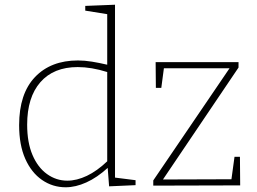

<svg xmlns="http://www.w3.org/2000/svg" viewBox="-20 -786 1087 813"><path d="M258 7Q203 7 158 -24Q113 -55 87 -113.5Q61 -172 61 -256Q61 -389 128 -459.5Q195 -530 310 -530Q338 -530 369 -525Q400 -520 434 -512V-726L341 -741V-761L467 -766V-34L554 -23V-2L442 3L436 -75Q391 -34 345.5 -13.5Q300 7 258 7ZM265 -21Q305 -21 348 -41.5Q391 -62 434 -103V-481Q367 -502 309 -502Q207 -502 151 -438Q95 -374 95 -258Q95 -183 117.5 -130Q140 -77 179 -49Q218 -21 265 -21ZM996 -122 997 -1 629 0V-22L952 -497H674L663 -414H640L639 -523H990V-500L670 -26L960 -27L973 -122Z"/></svg>

Font: Bitter ExtraLight
Style: Regular
Weight: 200
Designer: Sol Matas, and Bitter project Authors
Foundry: Sol Matas
Version: Version 2.001